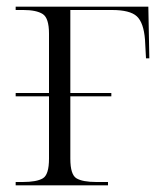

<svg xmlns="http://www.w3.org/2000/svg" viewBox="-20 -556 488 576"><path d="M27 0V-10H48Q90 -10 108.5 -21Q127 -32 127 -80V-267H27V-277H127V-455Q127 -502 108 -514Q89 -526 50 -526H27V-536H425L428 -381H418L415 -437Q411 -488 390.5 -507Q370 -526 316 -526H191V-277H314V-267H191V-80Q191 -32 209.5 -21Q228 -10 269 -10H304V0Z"/></svg>

Font: Noto Serif Display Light
Style: Regular
Weight: 300
Designer: Monotype Design Team
Foundry: Monotype Imaging Inc.
Version: Version 2.009